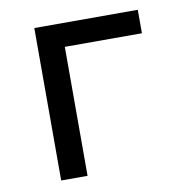

<svg xmlns="http://www.w3.org/2000/svg" viewBox="-65 -583 629 645"><g transform="rotate(-10 250.0 -260.0)"><path d="M93 0V-520H446V-440H183V0Z"/></g></svg>

Font: Iosevka SS10 Medium
Style: Regular
Weight: 500
Monospace: yes
Designer: Belleve Invis
Foundry: Belleve Invis
Version: Version 28.0.6; ttfautohint (v1.8.4)